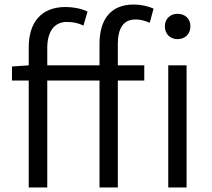

<svg xmlns="http://www.w3.org/2000/svg" viewBox="-20 -829 939 849"><path d="M420 0H501V-473H618V-540H501V-633C501 -705 526 -743 580 -743C599 -743 621 -738 642 -728L659 -791C634 -802 603 -809 572 -809C469 -809 420 -743 420 -634V-540H189V-616C189 -690 220 -732 276 -732C303 -732 326 -727 349 -716L367 -778C339 -791 305 -798 270 -798C163 -798 107 -731 107 -619V-540L33 -535V-473H107V0H189V-473H420ZM724 0H805V-540H724ZM765 -656C798 -656 822 -678 822 -713C822 -746 798 -768 765 -768C733 -768 709 -746 709 -713C709 -678 733 -656 765 -656Z"/></svg>

Font: Source Han Sans JP Normal
Style: Regular
Weight: 350
Designer: Ryoko NISHIZUKA 西塚涼子 (kana, bopomofo & ideographs); Paul D. Hunt (Latin, Greek & Cyrillic); Sandoll Communications 산돌커뮤니
Foundry: Adobe
Version: Version 2.002;hotconv 1.0.116;makeotfexe 2.5.65601